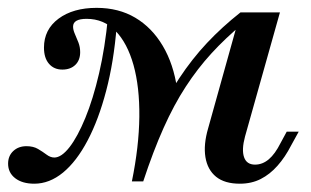

<svg xmlns="http://www.w3.org/2000/svg" viewBox="-50 -447 777 479"><path d="M279 5.6Q296.8 -81.5 297.6 -155.6Q298.4 -229.8 283.1 -284.7Q267.7 -339.5 238.3 -369.8Q208.9 -400 166.1 -400Q132.3 -400 132.3 -380.6Q132.3 -372.6 136.7 -362.5Q141.1 -352.4 145.6 -341.1Q150 -329.8 150 -316.9Q150 -296.8 137.9 -285.1Q125.8 -273.4 105.6 -273.4Q84.7 -273.4 72.2 -287.9Q59.7 -302.4 59.7 -328.2Q59.7 -373.4 96 -400.4Q132.3 -427.4 191.1 -427.4Q246 -427.4 287.5 -402.8Q329 -378.2 356 -332.7Q383.1 -287.1 391.9 -225Q372.6 -184.7 358.5 -150.4Q344.4 -116.1 332.3 -79.4Q320.2 -42.7 307.3 5.6ZM35.5 11.3Q5.6 11.3 -12.1 -2.4Q-29.8 -16.1 -29.8 -38.7Q-29.8 -58.1 -16.9 -70.2Q-4 -82.3 16.1 -82.3Q33.1 -82.3 44.8 -75.4Q56.5 -68.5 66.1 -61.3Q75.8 -54 85.5 -54Q103.2 -54 123.4 -79.8Q143.5 -105.6 162.9 -152.8Q182.3 -200 197.2 -264.1Q212.1 -328.2 219.4 -404.8L241.1 -381.5Q233.9 -292.7 214.9 -220.6Q196 -148.4 168.5 -96.4Q141.1 -44.4 107.3 -16.5Q73.4 11.3 35.5 11.3ZM279 5.6Q306.5 -76.6 335.5 -139.5Q364.5 -202.4 396.8 -251.2Q429 -300 466.5 -339.9Q504 -379.8 550 -416.1L554.8 -387.1Q512.1 -351.6 477.4 -313.7Q442.7 -275.8 413.3 -230.6Q383.9 -185.5 358.1 -127.8Q332.3 -70.2 307.3 5.6ZM548.4 11.3Q510.5 11.3 489.1 -6Q467.7 -23.4 462.5 -54.8Q457.3 -86.3 469.4 -127.4L550 -416.1H648.4L561.3 -106.5Q552.4 -73.4 558.9 -54.8Q565.3 -36.3 586.3 -36.3Q604.8 -36.3 620.6 -49.6Q636.3 -62.9 650 -90.3L665.3 -118.5H695.2L676.6 -84.7Q661.3 -54.8 642.3 -33.5Q623.4 -12.1 600.4 -0.4Q577.4 11.3 548.4 11.3Z"/></svg>

Font: Playfair 5pt SemiExpanded Light SemiBold
Style: Italic
Weight: 600
Italic angle: -15.6°
Version: Version 2.001;gftools[0.9.30]